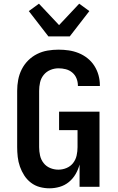

<svg xmlns="http://www.w3.org/2000/svg" viewBox="-20 -1012 640 1040"><path d="M248 8Q221 8 195 1Q169 -6 147.5 -22.5Q126 -39 111.5 -61.5Q97 -84 88 -109.5Q79 -135 76 -162Q73 -189 73 -215V-520Q73 -550 78.5 -579.5Q84 -609 97.5 -636Q111 -663 132.5 -684.5Q154 -706 181 -719.5Q208 -733 237.5 -738Q267 -743 297 -743Q325 -743 352.5 -739Q380 -735 406 -724.5Q432 -714 454 -696.5Q476 -679 491 -655.5Q506 -632 513.5 -605Q521 -578 521 -550V-546H402V-548Q402 -568 394.5 -587Q387 -606 371.5 -619Q356 -632 336.5 -637Q317 -642 297 -642Q274 -642 252.5 -633Q231 -624 216.5 -606Q202 -588 197 -565.5Q192 -543 192 -520V-215Q192 -192 197 -169.5Q202 -147 216 -129Q230 -111 251.5 -102Q273 -93 296 -93Q319 -93 340.5 -102Q362 -111 376 -129Q390 -147 395 -169.5Q400 -192 400 -215V-307H300V-407H519V0H411V-121Q404 -94 389.5 -69Q375 -44 353 -26Q331 -8 303.5 0Q276 8 248 8ZM242 -815 136 -952 191 -992 300 -876 409 -992 464 -952 358 -815Z"/></svg>

Font: R Plex Mono
Style: Bold
Weight: 700
Monospace: yes
Designer: Belleve Invis
Foundry: Belleve Invis
Version: Version 31.8.0